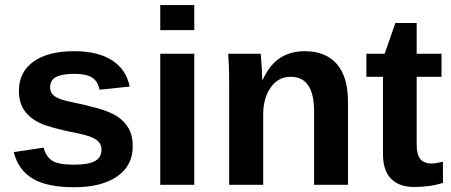

<svg xmlns="http://www.w3.org/2000/svg" viewBox="-20 -745 1818 774"><path d="M515.1 -154.3Q515.1 -77.6 452.4 -33.9Q389.6 9.8 278.8 9.8Q169.9 9.8 112.1 -24.7Q54.2 -59.1 35.2 -131.8L155.8 -149.9Q166 -112.3 191.2 -96.7Q216.3 -81.1 278.8 -81.1Q336.4 -81.1 362.8 -95.7Q389.2 -110.4 389.2 -141.6Q389.2 -167 367.9 -181.9Q346.7 -196.8 295.9 -207Q179.7 -230 139.2 -249.8Q98.6 -269.5 77.4 -301Q56.2 -332.5 56.2 -378.4Q56.2 -454.1 114.5 -496.3Q172.9 -538.6 279.8 -538.6Q374 -538.6 431.4 -502Q488.8 -465.3 502.9 -396L381.3 -383.3Q375.5 -415.5 352.5 -431.4Q329.6 -447.3 279.8 -447.3Q231 -447.3 206.5 -434.8Q182.1 -422.4 182.1 -393.1Q182.1 -370.1 200.9 -356.7Q219.7 -343.3 264.2 -334.5Q326.2 -321.8 374.3 -308.3Q422.4 -294.9 451.4 -276.4Q480.5 -257.8 497.8 -228.8Q515.1 -199.7 515.1 -154.3Z M626 -623.5V-724.6H763.2V-623.5ZM626 0V-528.3H763.2V0Z M1246.1 0V-296.4Q1246.1 -435.5 1151.9 -435.5Q1102.1 -435.5 1071.5 -392.8Q1041 -350.1 1041 -283.2V0H903.8V-410.2Q903.8 -452.6 902.6 -479.7Q901.4 -506.8 899.9 -528.3H1030.8Q1032.2 -519 1034.7 -478.8Q1037.1 -438.5 1037.1 -423.3H1039.1Q1066.9 -483.9 1108.9 -511.2Q1150.9 -538.6 1209 -538.6Q1293 -538.6 1337.9 -486.8Q1382.8 -435.1 1382.8 -335.4V0Z M1649.9 8.8Q1589.4 8.8 1556.6 -24.2Q1523.9 -57.1 1523.9 -124V-435.5H1457V-528.3H1530.8L1573.7 -652.3H1659.7V-528.3H1759.8V-435.5H1659.7V-161.1Q1659.7 -122.6 1674.3 -104.2Q1689 -85.9 1719.7 -85.9Q1735.8 -85.9 1765.6 -92.8V-7.8Q1714.8 8.8 1649.9 8.8Z"/></svg>

Font: Liberation Sans
Style: Bold
Weight: 700
Designer: Steve Matteson
Foundry: Ascender Corporation
Version: Version 2.1.5